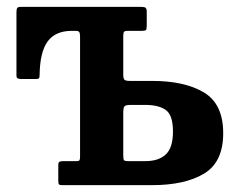

<svg xmlns="http://www.w3.org/2000/svg" viewBox="-20 -540 710 560"><path d="M161.5 0Q153.5 0 151.8 -2.5Q150 -5 150 -13V-59Q150 -66.5 153.5 -68.2Q157 -70 164 -70H202.5Q210.5 -70 212 -73Q213.5 -76 213.5 -83.5V-431.5Q213.5 -442 211.5 -446Q209.5 -450 200.5 -450H189.5Q141.5 -450 119 -419.2Q96.5 -388.5 95.5 -321.5Q95.5 -314 93.8 -311.8Q92 -309.5 84.5 -309.5H43Q36 -309.5 32 -311.2Q28 -313 28 -320V-505Q28 -513 30.2 -516.5Q32.5 -520 40 -520H390.5Q401 -520 404.5 -517.5Q408 -515 408 -504.5V-465.5Q408 -455 405.8 -452.5Q403.5 -450 393 -450H352Q343.5 -450 341.5 -446.8Q339.5 -443.5 339.5 -435V-322.5Q339.5 -311 343 -307.5Q346.5 -304 358.5 -304H423.5Q519 -304 575 -270.2Q631 -236.5 631 -151.5Q631 -67 575 -33.5Q519 0 423.5 0ZM403.5 -70Q443 -70 463.8 -89.8Q484.5 -109.5 484.5 -156.5Q484.5 -204 463.8 -219Q443 -234 403.5 -234H360.5Q346.5 -234 343 -229.8Q339.5 -225.5 339.5 -209.5V-88Q339.5 -76 341.5 -73Q343.5 -70 355 -70Z"/></svg>

Font: Besley* Narrow Semi
Style: Regular
Weight: 600
Width: 4
Designer: Owen Earl
Foundry: indestructible type*
Version: Version 3.000; ttfautohint (v1.8.3)